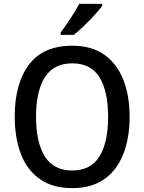

<svg xmlns="http://www.w3.org/2000/svg" viewBox="-20 -961 744 991"><path d="M649 -358Q649 -249 616.5 -166Q584 -83 518.5 -36.5Q453 10 353 10Q251 10 185 -37Q119 -84 87.5 -167Q56 -250 56 -359Q56 -530 129.5 -627.5Q203 -725 353 -725Q453 -725 518.5 -678.5Q584 -632 616.5 -549.5Q649 -467 649 -358ZM166 -358Q166 -226 211.5 -153.5Q257 -81 352 -81Q448 -81 493 -153Q538 -225 538 -358Q538 -490 493.5 -562Q449 -634 353 -634Q257 -634 211.5 -562Q166 -490 166 -358ZM508 -931Q494 -912 468 -883.5Q442 -855 413 -827Q384 -799 361 -781H293V-793Q317 -825 344 -866Q371 -907 389 -941H508Z"/></svg>

Font: Noto Sans Sinhala SemiCondensed Medium
Style: Regular
Weight: 500
Width: 4
Designer: Jelle Bosma - Monotype Design Team
Foundry: Monotype Imaging Inc.
Version: Version 2.006; ttfautohint (v1.8.4.7-5d5b)